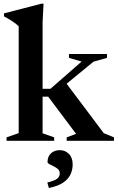

<svg xmlns="http://www.w3.org/2000/svg" viewBox="-20 -742 621 1012"><path d="M278.5 -257.5 323 -311.5 527 -40 581 -18V0H331.5V-18L381 -36.5L234 -232.5H169.5V-274H246L410 -417.5L343.5 -437V-457.5H544V-437L473 -417ZM204.5 -39.5 265.5 -18V0H14.5V-18L78.5 -40.5V-603Q71.5 -610.5 60.8 -618.8Q50 -627 35.2 -636.2Q20.5 -645.5 1 -656V-671.5L198 -722.5H209.5L204.5 -626ZM229.5 220Q268 210.5 281.5 199.5Q295 188.5 295 172.5Q295 158 285.2 149.2Q275.5 140.5 262.8 134.5Q250 128.5 240.2 123.2Q230.5 118 230.5 112Q230.5 83 248.5 66.2Q266.5 49.5 295 49.5Q323.5 49.5 343.2 69.2Q363 89 363 125Q363 153 351.5 177.5Q340 202 312.8 220.5Q285.5 239 237.5 249Z"/></svg>

Font: Newsreader 36pt SemiBold
Style: Regular
Weight: 600
Designer: Hugues Gentile
Foundry: Production Type
Version: Version 1.003